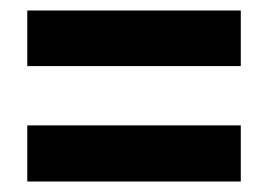

<svg xmlns="http://www.w3.org/2000/svg" viewBox="-20 -535 513 366"><path d="M32 -409V-515H439V-409ZM32 -189V-296H439V-189Z"/></svg>

Font: Noto Sans Lao ExtraCondensed
Style: Bold
Weight: 700
Width: 2
Designer: Monotype Design Team
Foundry: Monotype Imaging Inc.
Version: Version 2.003; ttfautohint (v1.8.4.7-5d5b)